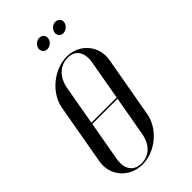

<svg xmlns="http://www.w3.org/2000/svg" viewBox="-206 -689 753 753"><g transform="rotate(-45 170.5 -312.0)"><path d="M143 -604C141 -589 151 -577 166 -577C181 -577 196 -589 198 -604C201 -619 190 -631 175 -631C160 -631 146 -619 143 -604ZM232 -604C229 -589 240 -577 254 -577C270 -577 284 -589 287 -604C290 -619 279 -631 263 -631C249 -631 235 -619 232 -604ZM199 -503C127 -503 56 -443 44 -375L-1 -121C-13 -52 39 7 110 7C182 7 251 -51 263 -121L308 -375C320 -444 269 -503 199 -503ZM199 -497C241 -497 262 -466 253 -415L224 -251H84L113 -415C122 -465 155 -497 199 -497ZM223 -245 194 -81C185 -29 154 1 111 1C67 1 45 -31 54 -81L83 -245Z"/></g></svg>

Font: Moniqa Ita Display
Style: Italic
Weight: 400
Italic angle: -10°
Designer: Rajesh Rajput
Foundry: Rajesh Rajput
Version: Version 1.000